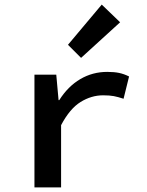

<svg xmlns="http://www.w3.org/2000/svg" viewBox="-20 -816 640 836"><path d="M130 0V-491H225L235 -380H238Q276 -440 329.5 -471.5Q383 -503 447 -503Q477 -503 498.5 -498.5Q520 -494 542 -483L518 -386Q494 -394 475.5 -397.5Q457 -401 429 -401Q378 -401 331 -372Q284 -343 246 -271V0ZM333 -564 276 -621 423 -796 503 -719Z"/></svg>

Font: Source Code Pro Semibold
Style: Regular
Weight: 600
Monospace: yes
Designer: Paul D. Hunt, Teo Tuominen
Foundry: Adobe Systems Incorporated
Version: Version 2.030;PS 1.000;hotconv 16.6.51;makeotf.lib2.5.65220